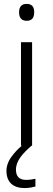

<svg xmlns="http://www.w3.org/2000/svg" viewBox="-20 -749 273 987"><path d="M117.2 -729C91.3 -729 78.1 -714.8 78.1 -686C78.1 -656.7 91.3 -642.1 117.2 -642.1C143.1 -642.1 155.8 -656.7 155.8 -686C155.8 -714.8 143.1 -729 117.2 -729ZM87.9 -532.2V0H92.3C72.3 16.6 55.2 34.7 41 54.2C22.5 78.6 13.2 104 13.2 129.9C13.2 187 47.4 217.8 106 217.8C128.9 217.8 146 213.9 162.1 210V169.9C150.4 172.4 133.8 175.8 114.3 175.8C79.6 175.8 62 158.2 62 123C62 77.6 96.7 39.6 142.1 0H145V-532.2Z"/></svg>

Font: Noto Reveo Sans
Style: Regular
Weight: 300
Designer: Monotype Design Team
Foundry: Monotype Imaging Inc.
Version: Version 2.007